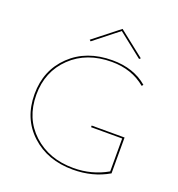

<svg xmlns="http://www.w3.org/2000/svg" viewBox="-151 -975 1020 1102"><g transform="rotate(20 359.5 -423.5)"><path d="M409 -839 261 -722 253 -729 409 -852 565 -729 557 -722ZM432 -270H633V-51Q537 5 416 5Q261 5 161.5 -87Q62 -179 62 -328Q62 -474 160.5 -568.5Q259 -663 417 -663Q547 -663 631 -591L624 -582Q539 -653 417 -653Q264 -653 168.5 -561.5Q73 -470 73 -328Q73 -184 169.5 -94.5Q266 -5 416 -5Q528 -5 622 -59V-260H432Z"/></g></svg>

Font: EauTest Hairline
Style: Regular
Weight: 250
Designer: Christian Thalmann (Catharsis Fonts)
Version: Version 0.001;PS 000.001;hotconv 1.0.88;makeotf.lib2.5.64775